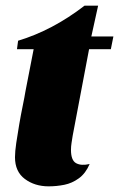

<svg xmlns="http://www.w3.org/2000/svg" viewBox="-20 -639 421 679"><path d="M152 20Q103 20 68 -6Q33 -32 33 -83Q33 -103 37.5 -133.5Q42 -164 48 -199Q54 -234 60.5 -265.5Q67 -297 70 -316L99 -465H40L44 -495Q104 -513 163 -544Q222 -575 279 -619H327L303 -510H381L372 -465H295L237 -159Q235 -146 233 -133.5Q231 -121 231 -109Q231 -72 249 -62Q267 -52 297 -59Q283 -26 259 -8.5Q235 9 207.5 14.5Q180 20 152 20Z"/></svg>

Font: Sansita Swashed Light ExtraBold
Style: Regular
Weight: 800
Version: Version 1.003